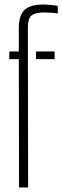

<svg xmlns="http://www.w3.org/2000/svg" viewBox="-20 -827 275 847"><path d="M21 -566V-600H63V-703Q63 -758.5 87.8 -782.8Q112.5 -807 171 -807Q184 -807 202.8 -805.2Q221.5 -803.5 235 -801V-768Q224 -769.5 208.2 -770.8Q192.5 -772 173 -772Q137 -772 120 -759.5Q103 -747 103 -705L104 0H64L63 -566ZM139 -566V-600H221V-566Z"/></svg>

Font: Big Shoulders Stencil Text Thin
Style: Regular
Weight: 100
Designer: Patric King
Foundry: XO Type Co
Version: Version 2.001